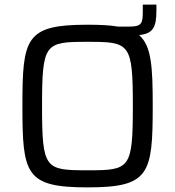

<svg xmlns="http://www.w3.org/2000/svg" viewBox="-20 -803 758 831"><path d="M657 -759V-783H598V-751C598 -702 592 -688 542 -688H490C455 -694 412 -696 359 -696C90 -696 77 -639 77 -344C77 -49 90 8 359 8C627 8 641 -49 641 -344C641 -513 636 -604 582 -651C644 -658 657 -686 657 -759ZM359 -66C175 -66 162 -71 162 -344C162 -617 175 -622 359 -622C542 -622 555 -617 555 -344C555 -71 542 -66 359 -66Z"/></svg>

Font: Saira UNSAM
Style: Regular
Weight: 400
Designer: Hector Gatti with collaboration of the Omnibus-Type team
Foundry: Omnibus-Type
Version: Version 0.072;PS 000.072;hotconv 1.0.88;makeotf.lib2.5.64775